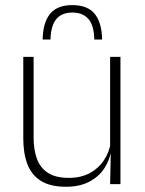

<svg xmlns="http://www.w3.org/2000/svg" viewBox="-20 -704 556 734"><path d="M108.5 -486.5V-178.5Q108.5 -130.5 121.5 -96Q134.5 -61.5 164 -42.8Q193.5 -24 243 -24Q289 -24 322.8 -42Q356.5 -60 377.2 -91.2Q398 -122.5 404.5 -162.5L415.5 -130.5H405.5Q400 -93 379 -60.8Q358 -28.5 321.2 -9.2Q284.5 10 232 10Q173 10 137 -12.2Q101 -34.5 85 -75.8Q69 -117 69 -175V-486.5ZM440.5 -486.5V0H401L403.5 -123.5L401 -125.5V-486.5ZM256.5 -684.5Q314 -684.5 341.5 -651.8Q369 -619 370.5 -553H340.5Q339.5 -606.5 318.2 -631.2Q297 -656 256.5 -656Q216.5 -656 195.5 -631.2Q174.5 -606.5 173 -553H143Q144.5 -619 172 -651.8Q199.5 -684.5 256.5 -684.5Z"/></svg>

Font: Anek Latin ExtraLight
Style: Regular
Weight: 250
Designer: Yesha Goshar
Foundry: Ek Type
Version: Version 1.003